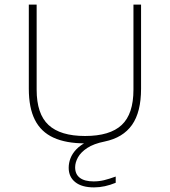

<svg xmlns="http://www.w3.org/2000/svg" viewBox="-20 -615 737 833"><path d="M559 -595H592V-230Q592 -129 552.8 -73.2Q513.5 -17.5 434 -1Q386.5 8.5 358.5 27Q330.5 45.5 318.2 67.8Q306 90 306 111Q306 141 326.5 156.5Q347 172 386 172Q409.5 172 431.2 166.8Q453 161.5 482 151V178Q459 187.5 435.2 192.8Q411.5 198 388 198Q335 198 306.5 175.2Q278 152.5 278 113Q278 92 285.8 71.8Q293.5 51.5 310.8 33.2Q328 15 357 0L367 7H349Q266.5 7 212.2 -17.8Q158 -42.5 131.5 -94.8Q105 -147 105 -230V-595H139V-226Q139 -120.5 190.5 -72.8Q242 -25 349 -25Q457 -25 508 -72.8Q559 -120.5 559 -226Z"/></svg>

Font: Encode Sans SC Expanded Thin
Style: Regular
Weight: 250
Width: 7
Designer: Multiple Designers
Foundry: Impallari Type
Version: Version 3.002